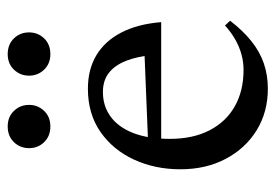

<svg xmlns="http://www.w3.org/2000/svg" viewBox="-126 -562 698 486"><g transform="rotate(-90 223.0 -319.0)"><path d="M241.5 -445.5Q290.5 -445.5 326.2 -424Q362 -402.5 383.5 -361.2Q405 -320 410 -260H101L102 -293L361 -303.5L326.5 -283Q323 -321 312 -349Q301 -377 281.8 -392.2Q262.5 -407.5 233 -407.5Q197.5 -407.5 170.8 -388Q144 -368.5 129.2 -330.5Q114.5 -292.5 114.5 -238Q114.5 -179.5 136.2 -137.5Q158 -95.5 197.2 -73.5Q236.5 -51.5 289 -51.5Q309 -51.5 328.2 -56.8Q347.5 -62 366 -72.5Q384.5 -83 401.5 -98.5L413.5 -85.5Q388 -52.5 361.2 -31.2Q334.5 -10 305 0Q275.5 10 241.5 10Q182.5 10 136.5 -18.2Q90.5 -46.5 64 -96.5Q37.5 -146.5 37.5 -211.5Q37.5 -275.5 62 -328.8Q86.5 -382 132.2 -413.8Q178 -445.5 241.5 -445.5ZM146 -540.5Q121.5 -540.5 106.2 -556.2Q91 -572 91 -594.5Q91 -617 106.2 -632.8Q121.5 -648.5 146 -648.5Q170 -648.5 185.2 -632.8Q200.5 -617 200.5 -594.5Q200.5 -572 185.2 -556.2Q170 -540.5 146 -540.5ZM329 -540.5Q305 -540.5 289.8 -556.2Q274.5 -572 274.5 -594.5Q274.5 -617 289.8 -632.8Q305 -648.5 329 -648.5Q353.5 -648.5 368.8 -632.8Q384 -617 384 -594.5Q384 -572 368.8 -556.2Q353.5 -540.5 329 -540.5Z"/></g></svg>

Font: Newsreader 24pt
Style: Regular
Weight: 400
Designer: Hugues Gentile
Foundry: Production Type
Version: Version 1.003